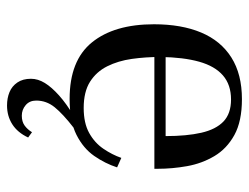

<svg xmlns="http://www.w3.org/2000/svg" viewBox="-101 -418 708 546"><g transform="rotate(90 253.0 -145.0)"><path d="M261 11Q152 11 100.5 -52.5Q49 -116 49 -229Q49 -307 72.5 -363Q96 -419 143.5 -449Q191 -479 262 -479Q325 -479 364 -457.5Q403 -436 424 -400.5Q445 -365 452.5 -323Q460 -281 460 -239V-230H124L125 -262H367Q367 -322 357.5 -363.5Q348 -405 325.5 -426.5Q303 -448 263 -448Q221 -448 194.5 -425Q168 -402 155.5 -357.5Q143 -313 142 -248Q142 -205 147.5 -166Q153 -127 168.5 -96Q184 -65 212.5 -47Q241 -29 287 -29Q330 -29 358 -44.5Q386 -60 403 -85Q420 -110 429 -136L456 -124Q445 -90 423.5 -59Q402 -28 363.5 -8.5Q325 11 261 11ZM280 189Q259 189 242 182Q225 175 214.5 159.5Q204 144 204 121Q204 101 216 81.5Q228 62 251.5 41Q275 20 310 -1H344Q304 30 285 53.5Q266 77 266 106Q266 125 279 136Q292 147 309 147Q326 147 337 139Q348 131 356 118L371 129Q357 159 333.5 174Q310 189 280 189Z"/></g></svg>

Font: Frank Ruhl Libre
Style: Regular
Weight: 400
Designer: Yanek Iontef
Foundry: Fontef
Version: Version 6.004